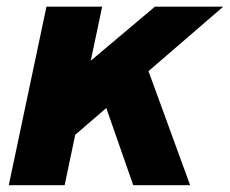

<svg xmlns="http://www.w3.org/2000/svg" viewBox="-20 -547 679 567"><path d="M281.7 -527.3 248 -367.7 437.5 -527.3H639.2L418.5 -336.9L541.5 0H373.5L293.9 -228L202.1 -148.9L170.9 0H5.9L117.2 -527.3Z"/></svg>

Font: Schibsted Grotesk ExtraBold
Style: Italic
Weight: 800
Italic angle: -12°
Designer: Bakken & Baeck AS, Henrik Kongsvoll
Foundry: Schibsted ASA
Version: Version 1.100; ttfautohint (v1.8.4.7-5d5b);gftools[0.9.25]